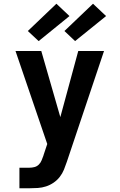

<svg xmlns="http://www.w3.org/2000/svg" viewBox="-20 -1008 640 1028"><path d="M84 0V-110H137Q151 -110 164.5 -113.5Q178 -117 188 -127Q198 -137 203 -150Q208 -163 213 -176V-177Q213 -177 213 -177Q213 -177 213 -177L233 -237L63 -735H201L303 -381L399 -735H537L338 -142Q331 -121 322.5 -100Q314 -79 300 -61Q286 -43 267 -30Q248 -17 226.5 -10Q205 -3 182.5 -1.5Q160 0 137 0ZM382 -788 325 -842 478 -988 548 -922ZM187 -788 129 -842 282 -988 352 -922Z"/></svg>

Font: Iosevka SS04 XBd Ex
Style: Regular
Weight: 800
Width: 7
Monospace: yes
Designer: Belleve Invis
Foundry: Belleve Invis
Version: Version 19.0.0; ttfautohint (v1.8.4)